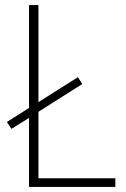

<svg xmlns="http://www.w3.org/2000/svg" viewBox="-20 -734 494 754"><path d="M94 0H433V-34H131V-295L303 -404L286 -431L131 -333V-714H94V-310L7 -255L25 -228L94 -271Z"/></svg>

Font: Noto Sans Bengali SemiCondensed ExtraLight
Style: Regular
Weight: 200
Width: 4
Designer: Joana Ranito - Universal Thirst; Jelle Bosma - Monotype Design Team
Foundry: Universal Thirst ehf.
Version: Version 3.000